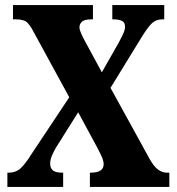

<svg xmlns="http://www.w3.org/2000/svg" viewBox="-20 -734 695 754"><path d="M9 0V-56H14Q44 -56 63 -75Q82 -94 101 -125L252 -352L114 -605Q101 -631 88 -644.5Q75 -658 43 -658H31V-714H345V-658H340Q311 -658 301.5 -648.5Q292 -639 292 -627Q292 -617 299.5 -600.5Q307 -584 315 -570L380 -450L447 -568Q454 -581 462.5 -598.5Q471 -616 471 -629Q471 -647 458 -652.5Q445 -658 425 -658H421V-714H625V-658H617Q593 -658 576.5 -642.5Q560 -627 535 -586L414 -389L568 -109Q585 -79 601.5 -67.5Q618 -56 634 -56H645V0H333V-56H337Q387 -56 387 -89Q387 -100 382 -113Q377 -126 360 -158L287 -293L199 -153Q191 -139 184 -123Q177 -107 177 -91Q177 -75 187 -65.5Q197 -56 224 -56H228V0Z"/></svg>

Font: Noto Serif Tamil ExtraCondensed Black
Style: Regular
Weight: 900
Width: 2
Designer: Indian Type Foundry, Tom Grace, and the Monotype Design Team
Foundry: Monotype Imaging Inc.
Version: Version 2.004; ttfautohint (v1.8.4.7-5d5b)